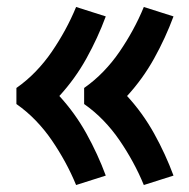

<svg xmlns="http://www.w3.org/2000/svg" viewBox="-20 -615 540 550"><path d="M392 -85Q378 -119 360.5 -151Q343 -183 322.5 -213Q302 -243 276.5 -269.5Q251 -296 221 -317V-363Q251 -384 276.5 -410.5Q302 -437 322.5 -467Q343 -497 360.5 -529Q378 -561 392 -595L477 -568Q454 -506 421.5 -447.5Q389 -389 344 -340Q389 -291 421.5 -232.5Q454 -174 477 -112ZM198 -85Q184 -119 166.5 -151Q149 -183 128.5 -213Q108 -243 82.5 -269.5Q57 -296 27 -317V-363Q57 -384 82.5 -410.5Q108 -437 128.5 -467Q149 -497 166.5 -529Q184 -561 198 -595L283 -568Q260 -506 227.5 -447.5Q195 -389 150 -340Q195 -291 227.5 -232.5Q260 -174 283 -112Z"/></svg>

Font: Iosevka Term Curly Heavy
Style: Regular
Weight: 900
Designer: Belleve Invis
Foundry: Belleve Invis
Version: Version 32.3.0